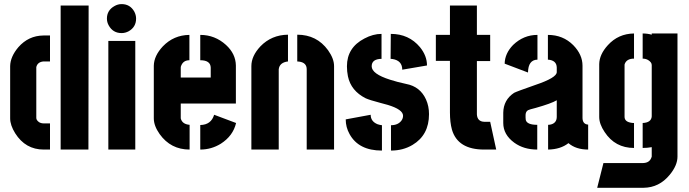

<svg xmlns="http://www.w3.org/2000/svg" viewBox="-20 -726 3345 932"><path d="M29.3 -151.4V-405.3Q30.3 -451.2 69.3 -497.1Q118.2 -552.7 190.4 -553.7H222.7V-427.7H190.4Q162.1 -424.8 156.2 -400.4V-153.3Q156.2 -142.6 169.9 -132.8Q179.7 -127 192.4 -127H222.7V0H192.4Q103.5 0 53.7 -79.1Q29.3 -118.2 29.3 -151.4ZM274.4 0V-699.2H410.2L409.2 0Z M499 -635.7Q499 -675.8 535.2 -696.3Q551.8 -706.1 570.3 -706.1Q611.3 -706.1 631.8 -669.9Q640.6 -653.3 640.6 -635.7Q640.6 -594.7 604.5 -574.2Q587.9 -565.4 570.3 -565.4Q528.3 -565.4 507.8 -602.5Q499 -618.2 499 -635.7ZM505.9 0V-527.3H636.7V0Z M726.6 -151.4V-407.2Q727.5 -455.1 770.5 -501Q823.2 -555.7 899.4 -556.6V-433.6Q871.1 -433.6 860.4 -409.2Q857.4 -403.3 857.4 -398.4V-349.6H1002.9V-397.5Q1002 -433.6 952.1 -433.6V-556.6Q1023.4 -556.6 1077.1 -507.8Q1124 -464.8 1125 -408.2V-223.6H857.4V-151.4Q864.3 -123 900.4 -120.1V0Q808.6 0 754.9 -75.2Q726.6 -115.2 726.6 -151.4ZM952.1 0V-119.1Q1004.9 -120.1 1019.5 -168.9L1126 -128.9Q1111.3 -66.4 1051.8 -28.3Q1005.9 0 952.1 0Z M1200.2 0V-405.3Q1200.2 -454.1 1244.1 -501Q1297.9 -556.6 1377.9 -557.6V-427.7Q1336.9 -422.9 1333 -389.6V0ZM1422.9 -427.7V-557.6Q1517.6 -557.6 1572.3 -482.4Q1601.6 -441.4 1601.6 -405.3V0H1468.8V-389.6Q1468.8 -421.9 1432.6 -426.8Q1427.7 -427.7 1422.9 -427.7Z M1658.2 -146.5 1779.3 -168.9Q1779.3 -136.7 1812.5 -123Q1824.2 -119.1 1834 -118.2V4.9Q1720.7 4.9 1676.8 -75.2Q1658.2 -108.4 1658.2 -146.5ZM1664.1 -404.3Q1664.1 -495.1 1749 -539.1Q1791 -561.5 1832 -561.5V-440.4Q1784.2 -439.5 1784.2 -404.3Q1784.2 -367.2 1874 -338.9Q1907.2 -328.1 1952.1 -318.4Q2019.5 -305.7 2047.9 -243.2Q2062.5 -210.9 2062.5 -171.9Q2062.5 -70.3 1982.4 -22.5Q1936.5 4.9 1877.9 4.9V-118.2Q1912.1 -118.2 1928.7 -140.6Q1936.5 -151.4 1936.5 -164.1Q1936.5 -194.3 1862.3 -216.8Q1850.6 -219.7 1826.2 -226.6Q1774.4 -240.2 1754.9 -249Q1683.6 -285.2 1668.9 -355.5Q1664.1 -378.9 1664.1 -404.3ZM1876 -440.4 1877 -561.5Q1964.8 -561.5 2018.6 -497.1Q2052.7 -455.1 2052.7 -408.2L1932.6 -387.7Q1932.6 -431.6 1885.7 -439.5Q1879.9 -440.4 1876 -440.4Z M2095.7 -430.7V-556.6H2164.1V-699.2H2294.9V-556.6H2359.4V-429.7H2294.9V-170.9Q2296.9 -135.7 2331.1 -134.8H2359.4L2388.7 0H2330.1Q2202.1 0 2173.8 -96.7Q2164.1 -131.8 2164.1 -180.7V-430.7Z M2422.9 -128.9Q2422.9 -72.3 2476.6 -33.2Q2522.5 0 2587.9 0V-120.1Q2538.1 -120.1 2532.2 -143.6Q2531.2 -149.4 2531.2 -155.3V-168.9Q2532.2 -185.5 2543.9 -191.4Q2548.8 -194.3 2580.1 -202.1Q2656.2 -223.6 2682.6 -239.3V-159.2Q2682.6 -129.9 2655.3 -122.1Q2648.4 -120.1 2640.6 -120.1V0Q2701.2 -1 2739.3 -31.2Q2775.4 0 2835 0V-121.1Q2808.6 -123 2807.6 -152.3V-407.2Q2807.6 -460.9 2762.7 -506.8Q2712.9 -556.6 2639.6 -556.6V-436.5Q2681.6 -433.6 2682.6 -398.4V-376Q2682.6 -348.6 2578.1 -313.5Q2488.3 -282.2 2475.6 -275.4Q2423.8 -241.2 2422.9 -178.7ZM2429.7 -417 2543 -374Q2543.9 -435.5 2588.9 -436.5V-556.6Q2521.5 -556.6 2470.7 -507.8Q2430.7 -466.8 2429.7 -417Z M2878.9 185.5 2909.2 65.4H3102.5Q3133.8 64.5 3142.6 37.1Q3143.6 35.2 3143.6 34.2V-11.7Q3123 -7.8 3099.6 -7.8V-128.9Q3141.6 -130.9 3143.6 -161.1V-410.2Q3143.6 -423.8 3126 -434.6Q3114.3 -441.4 3099.6 -441.4V-563.5Q3123 -563.5 3143.6 -557.6V-563.5H3268.6V34.2Q3268.6 77.1 3230.5 123Q3179.7 184.6 3104.5 185.5ZM2888.7 -158.2V-415Q2889.6 -461.9 2930.7 -506.8Q2981.4 -562.5 3057.6 -563.5V-441.4Q3022.5 -441.4 3012.7 -416Q3011.7 -413.1 3011.7 -412.1V-159.2Q3011.7 -136.7 3040 -130.9Q3047.9 -128.9 3057.6 -128.9V-7.8Q2965.8 -7.8 2915 -85Q2888.7 -124 2888.7 -158.2Z"/></svg>

Font: Post No Bills Colombo
Style: ExtraBold
Weight: 900
Designer: Kosala Senevirathne, Siva Puranthara, Lasantha Premarathna, Tharique Azeez
Foundry: Mooniak
Version: Version 1.220 ; ttfautohint (v1.5)